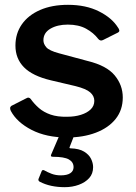

<svg xmlns="http://www.w3.org/2000/svg" viewBox="-20 -560 564 796"><path d="M387 -399Q368 -424 337 -441Q306 -458 261 -458Q218 -458 189 -441Q160 -424 160 -393Q160 -378 172 -364Q184 -350 225 -339L344 -307Q422 -288 455.5 -247.5Q489 -207 489 -156Q489 -104 459.5 -67Q430 -30 377.5 -10Q325 10 258 10Q172 10 111 -21.5Q50 -53 25 -100Q22 -106 22 -111.5Q22 -117 27 -121L86 -151Q94 -156 99 -155Q104 -154 107 -150Q122 -129 141.5 -112Q161 -95 189.5 -85Q218 -75 259 -76Q290 -76 315.5 -84Q341 -92 356 -106.5Q371 -121 371 -142Q371 -162 354 -177Q337 -192 293 -203L191 -227Q115 -245 79.5 -281Q44 -317 44 -371Q44 -421 70.5 -459Q97 -497 146 -518.5Q195 -540 262 -540Q336 -540 390 -513Q444 -486 469 -446Q473 -441 474.5 -435Q476 -429 469 -425L407 -394Q401 -391 396 -392.5Q391 -394 387 -399ZM366 133Q366 160 350 178Q334 196 307 206Q280 216 248 216Q219 216 193 210.5Q167 205 144 193Q137 188 140 181L153 149Q156 143 163 146Q177 154 194 160.5Q211 167 232 167Q258 167 271.5 158Q285 149 285 133Q285 112 265.5 101Q246 90 200 90Q194 90 192 88Q190 86 192 81L229 -5H290L269 49Q266 55 273 55Q308 56 328.5 68.5Q349 81 357.5 98.5Q366 116 366 133Z"/></svg>

Font: Libre Franklin Thin SemiBold
Style: Regular
Weight: 600
Version: Version 3.000